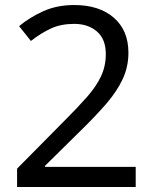

<svg xmlns="http://www.w3.org/2000/svg" viewBox="-20 -744 612 764"><path d="M520 0H48V-73L235 -262Q289 -316 326 -358Q363 -400 382 -440.5Q401 -481 401 -529Q401 -588 366 -618.5Q331 -649 275 -649Q223 -649 183.5 -631Q144 -613 103 -581L56 -640Q98 -675 152.5 -699.5Q207 -724 275 -724Q375 -724 433 -673.5Q491 -623 491 -534Q491 -478 468 -429Q445 -380 404 -332.5Q363 -285 308 -231L159 -84V-80H520Z"/></svg>

Font: Noto Sans Coptic
Style: Regular
Weight: 400
Designer: Monotype Design Team, Denis Moyogo Jacquerye
Foundry: Monotype Imaging Inc.
Version: Version 2.002; ttfautohint (v1.8.4.7-5d5b)